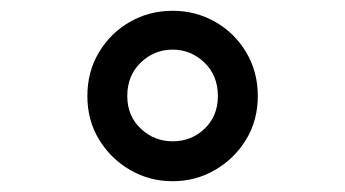

<svg xmlns="http://www.w3.org/2000/svg" viewBox="-20 -746 640 356"><path d="M300 -410Q257 -410 221 -431Q185 -452 163.5 -487.5Q142 -523 142 -568Q142 -613 163.5 -649Q185 -685 221 -705.5Q257 -726 300 -726Q343 -726 379 -705.5Q415 -685 436.5 -649Q458 -613 458 -568Q458 -523 436.5 -487.5Q415 -452 379 -431Q343 -410 300 -410ZM300 -484Q335 -484 359.5 -507.5Q384 -531 384 -568Q384 -606 359 -630Q334 -654 300 -654Q266 -654 241 -630Q216 -606 216 -568Q216 -531 241 -507.5Q266 -484 300 -484Z"/></svg>

Font: Geist Mono
Style: Regular
Weight: 400
Monospace: yes
Designer: Basement.studio, Andrés Briganti, Mateo Zaragoza
Foundry: Basement.studio, Vercel, Andrés Briganti, Guido Ferreyra, Mateo Zaragoza
Version: Version 1.500; ttfautohint (v1.8.4.7-5d5b)